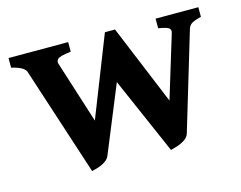

<svg xmlns="http://www.w3.org/2000/svg" viewBox="-73 -563 863 688"><g transform="rotate(-15 358.5 -219.5)"><path d="M190.9 14.6 59.6 -388.2Q53.2 -407.7 6.3 -418.5V-454.1H227.5V-418.5Q185.5 -413.6 178 -405.5Q170.4 -397.5 173.8 -388.2L247.1 -157.7L363.8 -454.1H401.4L523.9 -157.7L594.2 -388.2Q598.1 -399.4 591.8 -406.2Q585.4 -413.1 551.8 -418.5V-454.1H710.4V-418.5Q683.6 -411.6 674.6 -405.5Q665.5 -399.4 661.6 -388.2L553.7 -28.8Q549.8 -14.6 535.9 -5.6Q522 3.4 506.8 8.1Q491.7 12.7 483.4 14.6L358.9 -270.5L259.8 -28.8Q254.9 -13.7 241.7 -4.9Q228.5 3.9 214.1 8.3Q199.7 12.7 190.9 14.6Z"/></g></svg>

Font: David Libre
Style: Bold
Weight: 700
Designer: Ismar David, J. Victor Gaultney, Annie Olsen and Meir Sadan
Foundry: Monotype Imaging Inc. & SIL International
Version: Version 1.100; ttfautohint (v1.8.4.7-5d5b)